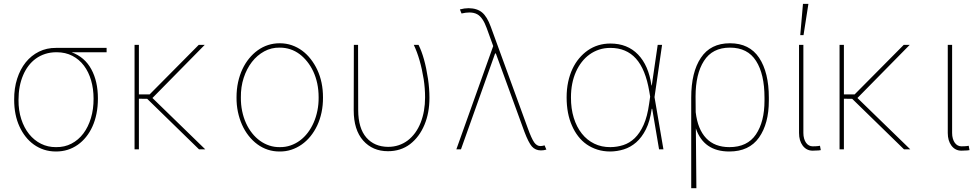

<svg xmlns="http://www.w3.org/2000/svg" viewBox="-20 -780 5090 1003"><path d="M272.7 11.4Q239 11.4 210 2Q181.1 -7.5 157 -24.7Q132.8 -41.9 114 -65.9Q95.2 -89.8 82 -118.6Q54 -179 54 -259.2Q53.6 -318.9 69.6 -368.8Q85.6 -418.7 114.5 -454.5Q143.5 -490.4 183.8 -510.3Q224.1 -530.2 272.7 -529.8H536.9V-507.1H353.7Q422.6 -481.9 457 -418.3Q491.5 -355.1 491.5 -265.6Q491.5 -223 484 -186.1Q476.6 -149.1 462.7 -118.8Q448.9 -88.4 429.5 -64.5Q410.2 -40.5 386.4 -23.8Q336.6 11.4 272.7 11.4ZM272.7 -11.4Q317.1 -10.7 353.5 -29.7Q389.9 -48.7 415.5 -82.7Q441.1 -116.8 455.1 -163.4Q469.1 -209.9 468.8 -264.9Q468.8 -315.7 456 -359.9Q443.2 -404.1 418.7 -436.8Q394.2 -469.5 358.1 -488.3Q322.1 -507.1 275.6 -507.1Q243.3 -507.1 216.3 -498.4Q189.3 -489.7 167.4 -473.9Q145.6 -458.1 128.9 -436.1Q112.2 -414.1 100.9 -387.4Q76.7 -331 76.7 -257.8Q76.3 -203.1 91.1 -157.7Q105.8 -112.2 132.1 -79.5Q158.4 -46.9 194.4 -28.9Q230.5 -11 272.7 -11.4Z M682.9 0ZM1052.2 0H1019.5L748.9 -263.8L705.6 -264.2V0H682.9V-545.5H705.6V-286.9H761.7L1018.1 -545.5H1049.4L776.3 -268.1Z M1215.2 0ZM1441.4 11.4Q1408.7 11.7 1379.1 2Q1349.4 -7.8 1324.4 -26.3Q1299.4 -44.7 1278.9 -70.7Q1258.5 -96.6 1244.5 -128Q1230.5 -159.4 1222.8 -195.8Q1215.2 -232.2 1215.6 -271.3Q1215.6 -313.6 1223.7 -350.7Q1231.9 -387.8 1246.4 -418.7Q1261 -449.6 1281.2 -474.4Q1301.5 -499.3 1326 -517Q1377.5 -554 1441.4 -554Q1475.1 -554 1504.6 -543.7Q1534.1 -533.4 1558.8 -515.1Q1583.5 -496.8 1603.3 -471.2Q1623.2 -445.7 1637.4 -415.5Q1667.3 -351.6 1667.3 -271.3Q1667.6 -230.1 1659.8 -193.2Q1652 -156.2 1637.3 -124.8Q1622.5 -93.4 1601.9 -68Q1581.3 -42.6 1555.9 -24.9Q1530.5 -7.1 1501.6 2.3Q1472.7 11.7 1441.4 11.4ZM1441.4 -11.4Q1470.9 -11 1497.5 -20.1Q1524.1 -29.1 1546.9 -46Q1569.6 -62.9 1587.7 -86.6Q1605.8 -110.4 1618.6 -139.6Q1631.4 -168.7 1638.1 -202.1Q1644.9 -235.4 1644.5 -271.3Q1644.5 -310 1637.3 -343.9Q1630 -377.8 1616.7 -406.4Q1603.3 -435 1585 -457.9Q1566.8 -480.8 1545.1 -497.2Q1499.3 -531.2 1441.4 -531.2Q1397.7 -532 1360.4 -511.7Q1323.2 -491.5 1295.8 -456.1Q1268.5 -420.8 1253 -373.2Q1237.6 -325.6 1238.3 -271.3Q1237.9 -233.7 1245 -199.6Q1252.1 -165.5 1265.3 -136.5Q1278.4 -107.6 1297.1 -84.2Q1315.7 -60.7 1338.2 -44.6Q1360.8 -28.4 1386.9 -19.7Q1413 -11 1441.4 -11.4Z M2006.7 9.9Q1926.5 9.9 1877.1 -45.8Q1827.8 -101.6 1827.8 -203.8L1828.5 -545.5H1850.5L1851.2 -204.5Q1851.6 -110.1 1893.8 -61.4Q1935.7 -13.5 2007.1 -12.8Q2036.9 -12.8 2062.9 -21.5Q2088.8 -30.2 2110.3 -46.5Q2131.7 -62.9 2148.8 -86.3Q2165.8 -109.7 2177.6 -139.6Q2200.6 -198.2 2200.6 -271.7Q2200.6 -318.9 2193.2 -366.8Q2176.1 -473 2141.7 -545.5H2166.5Q2198.9 -481.2 2215.9 -367.9Q2223.4 -317.1 2223.4 -268.8Q2223.4 -190 2197.4 -128.2Q2170.8 -64.6 2122.2 -27Q2073.5 9.9 2006.7 9.9Z M2805.8 5.7Q2777 5.7 2758.5 -14.9Q2740.8 -35.5 2719.8 -90.9L2570.3 -500.7H2566.4L2388.1 0H2364L2556.5 -539.4L2522.4 -633.5Q2502.5 -688.9 2473.4 -705.3Q2456.3 -714.8 2431.8 -714.8Q2413.4 -714.8 2391 -709.5L2382.5 -730.8Q2406.2 -737.2 2427.6 -737.2Q2472.3 -736.9 2498.6 -714.8Q2524.5 -693.2 2543.7 -640.6L2736.9 -110.8Q2756.4 -56.5 2770.6 -36.2Q2784.4 -17 2802.9 -17Q2812.1 -17 2824.9 -20.6L2834.2 1.4Q2821.4 5.7 2805.8 5.7Z M3168.7 11.4Q3131.7 11.4 3100.9 1.6Q3070 -8.2 3044.7 -25.7Q3019.5 -43.3 3000.4 -68.2Q2981.2 -93 2968 -123.6Q2940 -186.4 2940 -271.3Q2940 -314.6 2948 -351.9Q2956 -389.2 2970.5 -420.1Q2985.1 -451 3005.3 -475.1Q3025.6 -499.3 3050.4 -516.7Q3102.3 -552.6 3168.7 -552.6Q3257.5 -552.6 3312.9 -495.4Q3368.3 -438.2 3383.2 -333.8H3384.9L3415.8 -545.5H3438.6L3399.1 -272.7L3445.7 0H3422.9L3387.1 -211.6H3384.6Q3375.7 -147 3354.2 -104.4Q3332.7 -61.8 3303.3 -36.2Q3273.8 -10.7 3239 0.2Q3204.2 11 3168.7 11.4ZM3168.7 -11.4Q3203.8 -11.7 3236.3 -22.2Q3268.8 -32.7 3295.6 -58.2Q3322.4 -83.8 3342.2 -127.7Q3361.9 -171.5 3371.1 -238.6L3376.4 -275.2L3371.8 -302.6Q3352.3 -418.3 3302 -474.1Q3251.8 -529.8 3168.7 -529.8Q3137.1 -529.8 3109.7 -520.8Q3082.4 -511.7 3059.7 -495.4Q3036.9 -479 3019.2 -456.1Q3001.4 -433.2 2989 -405.5Q2962.7 -346.9 2962.7 -271.3Q2962.4 -212.7 2977.3 -164.6Q2992.2 -116.5 3019.4 -82.2Q3046.5 -47.9 3084.5 -29.5Q3122.5 -11 3168.7 -11.4Z M3617.9 203.1H3590.9V-269.9Q3590.9 -402.7 3641.3 -478Q3691.8 -554 3793.3 -554Q3895.2 -554 3945.7 -478Q3996.4 -401.6 3996.4 -269.9V-254.3Q3996.4 -134.2 3945 -61.4Q3893.5 11.4 3789.8 11.4Q3655.9 11.4 3615.1 -109.4ZM3790.5 -11.4Q3884.2 -11.4 3929 -77.8Q3973.7 -144.2 3973.7 -254.3V-269.9Q3973.7 -392.8 3929.7 -461.6Q3885.7 -531.2 3793.3 -531.2Q3701.3 -531.2 3657.3 -461.6Q3613.6 -393.5 3613.6 -275.6L3614.3 -193.9Q3624.6 -104.8 3669 -58.1Q3713.4 -11.4 3790.5 -11.4Z M4154.1 0ZM4225.1 7.1Q4193.2 7.1 4173.3 -19.2Q4154.1 -45.1 4154.1 -85.2V-545.5H4176.8V-85.2Q4176.8 -69.2 4180.6 -56.3Q4184.3 -43.3 4190.7 -34.3Q4197.1 -25.2 4206 -20.4Q4214.8 -15.6 4225.1 -15.6Q4243.3 -15.6 4252.8 -16.9Q4262.4 -18.1 4263.5 -18.5L4267.8 4.3Q4266.3 4.6 4255.3 5.9Q4244.3 7.1 4225.1 7.1ZM4177.6 -596.6H4160.5L4174.7 -759.9H4203.1Z M4365.8 0ZM4735.1 0H4702.4L4431.8 -263.8L4388.5 -264.2V0H4365.8V-545.5H4388.5V-286.9H4444.6L4701 -545.5H4732.2L4459.2 -268.1Z M5002.1 7.1Q4970.2 7.1 4950.3 -19.2Q4931.1 -45.1 4931.1 -85.2V-545.5H4953.8V-85.2Q4953.8 -69.2 4957.6 -56.3Q4961.3 -43.3 4967.7 -34.3Q4974.1 -25.2 4983 -20.4Q4991.8 -15.6 5002.1 -15.6Q5020.2 -15.6 5029.8 -16.9Q5039.4 -18.1 5040.5 -18.5L5044.7 4.3Q5043.3 4.6 5032.3 5.9Q5021.3 7.1 5002.1 7.1Z"/></svg>

Font: Linik Sans Thin
Style: Regular
Weight: 100
Designer: Fonts by Rasmus Andersson / Changes by Cristiano Sobral with parts from Marc Monis
Foundry: rsms
Version: Version 3.020; ttfautohint (v1.6)